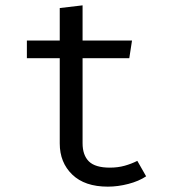

<svg xmlns="http://www.w3.org/2000/svg" viewBox="-20 -693 655 725"><path d="M531.8 -27.2Q504.1 -8.7 464.6 1.5Q425.1 11.8 387.2 11.8Q300 11.8 252.8 -33.8Q205.6 -79.5 205.6 -151.3V-473.3H81.5V-540H205.6V-662.6L291.8 -672.8V-540H478.5L468.2 -473.3H291.8V-152.3Q291.8 -107.2 315.6 -83.6Q339.5 -60 394.9 -60Q425.1 -60 450.8 -67.2Q476.4 -74.4 498.5 -85.6Z"/></svg>

Font: FiraCode Nerd Font
Style: Regular
Weight: 400
Designer: Carrois Corporate, Edenspiekermann AG, Nikita Prokopov
Foundry: Carrois Corporate, Edenspiekermann AG, Nikita Prokopov
Version: Version 6.002;Nerd Fonts 2.2.2